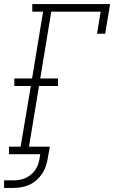

<svg xmlns="http://www.w3.org/2000/svg" viewBox="-40 -755 560 940"><path d="M-20 165V128H26Q41 128 56 125.5Q71 123 85 116.5Q99 110 111.5 100Q124 90 133 76.5Q142 63 147 48.5Q152 34 154 19L157 0H4V-37H61L111 -334H30V-371H117L171 -698H118V-735H499L475 -590H435L453 -698H211L157 -371H244V-334H151L102 -37H204L194 19Q191 39 184.5 58.5Q178 78 166.5 95Q155 112 139 126.5Q123 141 104 149.5Q85 158 65 161.5Q45 165 26 165Z"/></svg>

Font: Iosevka Slab Extralight
Style: Italic
Weight: 200
Italic angle: -9°
Monospace: yes
Designer: Belleve Invis
Foundry: Belleve Invis
Version: Version 11.1.1; ttfautohint (v1.8.3)